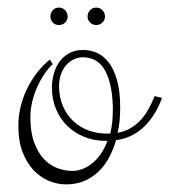

<svg xmlns="http://www.w3.org/2000/svg" viewBox="-20 -489 442 500"><path d="M168 -43.9Q195.3 -43.9 220.5 -64Q245.6 -84 259.8 -122.1H255.9Q225.6 -122.1 200 -132.3Q174.3 -142.6 155.5 -160.9Q136.7 -179.2 126 -204.8Q115.2 -230.5 115.2 -261.2Q115.2 -278.3 119.9 -295.9Q124.5 -313.5 134.3 -327.4Q144 -341.3 159.7 -350.1Q175.3 -358.9 196.8 -358.9Q214.4 -358.9 231.4 -351.8Q248.5 -344.7 262.2 -327.6Q275.9 -310.5 284.4 -281.5Q293 -252.4 293 -208Q293 -191.4 291.5 -175Q290 -158.7 286.1 -143.1Q305.2 -146.5 320.1 -155.3Q335 -164.1 346.4 -176.5Q357.9 -189 366.7 -204.8Q375.5 -220.7 382.8 -238.8L401.9 -233.9Q391.6 -206.1 378.2 -186.5Q364.7 -167 349.4 -153.8Q334 -140.6 317.1 -133.5Q300.3 -126.5 282.2 -124Q275.4 -100.1 264.2 -79.1Q252.9 -58.1 236.8 -42.5Q220.7 -26.9 199.5 -17.8Q178.2 -8.8 151.9 -8.8Q129.9 -8.8 107.7 -17.8Q85.4 -26.9 67.6 -45.7Q49.8 -64.5 38.8 -93Q27.8 -121.6 27.8 -161.1Q27.8 -187 33.9 -211.9Q40 -236.8 51 -259Q62 -281.2 77.1 -300.5Q92.3 -319.8 109.9 -334L117.2 -321.8Q106 -311.5 95.7 -296.4Q85.4 -281.2 77.1 -262.9Q68.8 -244.6 64 -224.4Q59.1 -204.1 59.1 -184.1Q59.1 -144.5 69.1 -117.7Q79.1 -90.8 94.7 -74.5Q110.4 -58.1 129.9 -51Q149.4 -43.9 168 -43.9ZM195.8 -339.8Q182.6 -339.8 171.4 -334.2Q160.2 -328.6 151.9 -318.8Q143.6 -309.1 138.7 -295.4Q133.8 -281.7 133.8 -265.1Q133.8 -236.3 143.6 -213.4Q153.3 -190.4 170.2 -174.3Q187 -158.2 209.5 -149.7Q231.9 -141.1 257.8 -141.1H267.1Q271 -156.2 272.5 -172.9Q273.9 -189.5 273.9 -209Q272.9 -246.6 266.4 -271.7Q259.8 -296.9 249.5 -312Q239.3 -327.1 225.3 -333.5Q211.4 -339.8 195.8 -339.8ZM111.3 -445.8Q111.3 -455.6 117.4 -462.4Q123.5 -469.2 133.3 -469.2Q143.1 -469.2 149.7 -462.4Q156.2 -455.6 156.2 -445.8Q156.2 -437 149.7 -430.4Q143.1 -423.8 133.3 -423.8Q123.5 -423.8 117.4 -430.4Q111.3 -437 111.3 -445.8ZM208 -445.8Q208 -455.6 214.6 -462.4Q221.2 -469.2 230.5 -469.2Q240.2 -469.2 246.8 -462.4Q253.4 -455.6 253.4 -445.8Q253.4 -437 246.8 -430.4Q240.2 -423.8 230.5 -423.8Q221.2 -423.8 214.6 -430.4Q208 -437 208 -445.8Z"/></svg>

Font: Clicker Script
Style: Regular
Weight: 400
Designer: Astigmatic (AOETI)
Foundry: Astigmatic (AOETI)
Version: Version 1.000